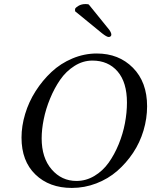

<svg xmlns="http://www.w3.org/2000/svg" viewBox="-20 -924 751 954"><path d="M187 -236.8Q187 -139.6 236.6 -82.3Q286.1 -24.9 359.9 -24.9Q407.2 -24.9 449 -49.8Q490.7 -74.7 519.8 -115.5Q548.8 -156.2 569.8 -207.5Q590.8 -258.8 600.8 -311.8Q610.8 -364.7 610.8 -414.1Q610.8 -515.1 564.2 -569.1Q517.6 -623 439 -623Q392.1 -623 350.1 -596.4Q308.1 -569.8 279.1 -527.8Q250 -485.8 228.8 -434.1Q207.5 -382.3 197.3 -331.5Q187 -280.8 187 -236.8ZM86.9 -240.2Q86.9 -297.9 105 -357.9Q123 -418 157 -471.2Q190.9 -524.4 236.1 -566.7Q281.2 -608.9 339.8 -633.5Q398.4 -658.2 460.9 -658.2Q570.3 -658.2 640.6 -587.2Q710.9 -516.1 710.9 -396Q710.9 -335.4 693.1 -275.6Q675.3 -215.8 641.4 -164.8Q607.4 -113.8 562.3 -74.5Q517.1 -35.2 458.5 -12.7Q399.9 9.8 336.9 9.8Q225.1 9.8 156 -56.9Q86.9 -123.5 86.9 -240.2ZM420.9 -901.9 522.9 -775.9Q533.2 -761.2 533.2 -752Q533.2 -746.6 529.5 -743.4Q525.9 -740.2 520 -740.2Q510.3 -740.2 486.8 -758.8L353 -868.2V-879.9Q356.9 -887.7 371.3 -895.8Q385.7 -903.8 404.8 -903.8Q415 -903.8 420.9 -901.9Z"/></svg>

Font: Common Serif News
Style: Italic
Weight: 450
Italic angle: -12°
Designer: Philipp H. Poll, Khaled Hosny
Foundry: Stefan Peev, Context Ltd.
Version: Version 1.026